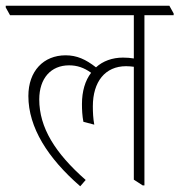

<svg xmlns="http://www.w3.org/2000/svg" viewBox="-44 -642 626 670"><path d="M236 8 255 -14C148 -108 93 -197 93 -295C93 -369 134 -414 197 -414C225 -414 249 -406 274 -388C253 -361 242 -323 242 -279C242 -259 243 -238 247 -217L285 -207C281 -228 280 -250 280 -271C280 -357 323 -411 396 -411C406 -411 415 -410 423 -409V-15L454 5H460V-589H562V-595L547 -622H-24V-616L-9 -589H423V-438C411 -440 399 -441 385 -441C348 -441 315 -429 291 -407C255 -435 224 -449 185 -449C108 -449 55 -394 55 -307C55 -197 123 -90 236 8Z"/></svg>

Font: Noto Serif Devanagari Condensed ExtraLight
Style: Regular
Weight: 200
Width: 3
Designer: Universal Thirst, Indian Type Foundry and the Monotype Design Team
Foundry: Monotype Imaging Inc.
Version: Version 2.004